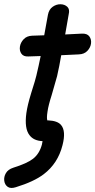

<svg xmlns="http://www.w3.org/2000/svg" viewBox="-39 -703 459 925"><path d="M37 199Q125 172 172 136Q240 84 262 -3Q280 -72 255 -101Q238 -121 194 -123H189Q185 -134 190 -166Q194 -195 210 -245Q231 -316 236 -336Q247 -384 256 -437L341 -441Q367 -442 382 -458Q397 -474 399.5 -493.5Q402 -513 391.5 -527.5Q381 -542 356 -541L275 -537Q285 -597 292 -634Q298 -658 285.5 -670Q273 -682 253 -682.5Q233 -683 215 -670.5Q197 -658 192 -632Q185 -595 174 -533L116 -531Q90 -530 75 -514Q60 -498 57 -478.5Q54 -459 64 -444.5Q74 -430 97 -431L157 -433Q147 -384 136 -338Q133 -323 111 -254Q93 -195 88 -158Q78 -84 103 -52Q123 -25 166 -23L163 -7Q151 38 120 62Q92 84 25 105Q0 113 -10.5 131Q-21 149 -18.5 168Q-16 187 -2 197Q12 207 37 199Z"/></svg>

Font: Balsamiq Sans
Style: Italic
Weight: 400
Italic angle: -12°
Designer: Michael Angeles
Foundry: Balsamiq SRL
Version: Version 1.020; ttfautohint (v1.8.4.7-5d5b);gftools[0.9.26]